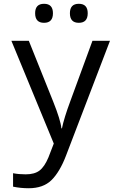

<svg xmlns="http://www.w3.org/2000/svg" viewBox="-20 -751 640 1011"><path d="M40 -536.1H131.8L259.8 -216.8Q299.8 -116.7 303.2 -75.2H306.2Q317.4 -129.9 350.1 -217.8L466.8 -536.1H559.1L327.1 69.8Q294.4 154.8 251 197.5Q207.5 240.2 130.9 240.2Q88.9 240.2 48.8 231.9V161.1Q79.1 167 115.2 167Q162.1 167 188.2 147Q214.4 127 234.9 78.1L263.2 4.9ZM211.9 -731Q258.8 -731 258.8 -681.2Q258.8 -630.9 211.9 -630.9Q165 -630.9 165 -681.2Q165 -731 211.9 -731ZM395 -731Q441.9 -731 441.9 -681.2Q441.9 -630.9 395 -630.9Q348.1 -630.9 348.1 -681.2Q348.1 -731 395 -731Z"/></svg>

Font: WenQuanYi Micro Hei Mono
Style: Regular
Weight: 400
Foundry: Ascender Corporation
Version: Version 0.2.0-beta